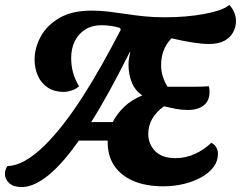

<svg xmlns="http://www.w3.org/2000/svg" viewBox="-67 -733 975 777"><path d="M21 24Q-13 24 -30 8Q-47 -8 -47 -29Q-47 -38 -44.5 -46Q-42 -54 -37 -61Q-2 -62 35 -83Q72 -104 110.5 -141.5Q149 -179 188.5 -229.5Q228 -280 267.5 -341.5Q307 -403 345.5 -471.5Q384 -540 422 -613L418 -620Q403 -625 383 -628Q363 -631 344 -631Q306 -631 278.5 -614Q251 -597 236 -567Q221 -537 221 -498Q221 -469 228 -441.5Q235 -414 253 -384Q240 -372 222.5 -366.5Q205 -361 191 -361Q153 -361 126.5 -378.5Q100 -396 86.5 -426Q73 -456 73 -492Q73 -539 97.5 -584.5Q122 -630 173 -660Q224 -690 303 -690Q338 -690 372 -686Q406 -682 442 -676.5Q478 -671 516.5 -667Q555 -663 599 -663Q643 -663 684 -666.5Q725 -670 760 -676.5Q795 -683 821 -692Q847 -701 861 -713Q873 -701 880.5 -683.5Q888 -666 888 -648Q888 -625 877 -603.5Q866 -582 842 -568.5Q818 -555 778 -555Q751 -555 712.5 -561Q674 -567 627 -578Q605 -555 595 -528Q585 -501 585 -469Q585 -445 592 -423Q599 -401 611 -382H688Q699 -382 716 -382Q733 -382 750.5 -382.5Q768 -383 778 -384Q780 -379 780.5 -372.5Q781 -366 781 -361Q781 -325 757.5 -306.5Q734 -288 693 -288Q668 -288 644.5 -292.5Q621 -297 597 -303Q566 -281 549.5 -253Q533 -225 533 -191Q533 -150 561 -121.5Q589 -93 643 -93Q684 -93 721.5 -110Q759 -127 788 -155Q801 -149 808 -137Q815 -125 815 -110Q815 -81 797 -57Q779 -33 747.5 -15.5Q716 2 676.5 11.5Q637 21 594 21Q523 21 472 -1Q421 -23 394 -64.5Q367 -106 369 -164H252Q212 -107 178 -70.5Q144 -34 115.5 -13.5Q87 7 64 15.5Q41 24 21 24ZM302 -239H389Q406 -272 435.5 -300.5Q465 -329 509 -347Q480 -366 466.5 -399Q453 -432 453 -472Q453 -483 455 -496Q457 -509 460 -522H458Q416 -438 376.5 -366Q337 -294 302 -239Z"/></svg>

Font: Sansita Swashed Light SemiBold
Style: Regular
Weight: 600
Version: Version 1.003